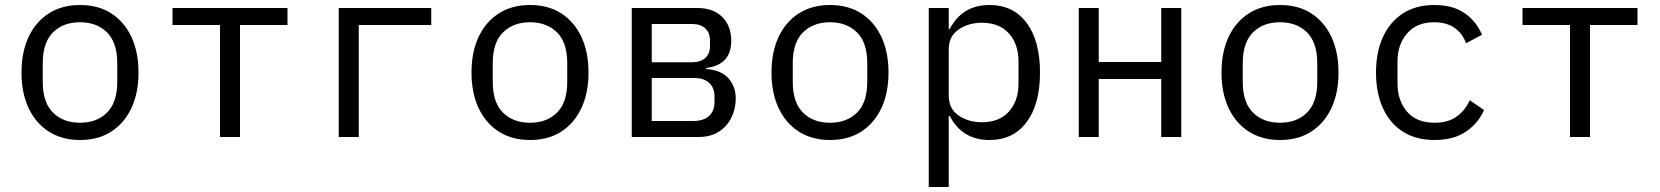

<svg xmlns="http://www.w3.org/2000/svg" viewBox="-20 -548 6640 768"><path d="M300 12Q228 12 175.5 -21.5Q123 -55 94.5 -115.5Q66 -176 66 -258Q66 -340 94.5 -400.5Q123 -461 175.5 -494.5Q228 -528 300 -528Q373 -528 425 -494.5Q477 -461 505.5 -400.5Q534 -340 534 -258Q534 -176 505.5 -115.5Q477 -55 425 -21.5Q373 12 300 12ZM300 -57Q367 -57 408 -97.5Q449 -138 449 -221V-295Q449 -378 408 -418.5Q367 -459 300 -459Q233 -459 192 -418.5Q151 -378 151 -295V-221Q151 -138 192 -97.5Q233 -57 300 -57Z M860 -448H670V-516H1130V-448H940V0H860Z M1335 -516H1705V-448H1415V0H1335Z M2100 12Q2028 12 1975.5 -21.5Q1923 -55 1894.5 -115.5Q1866 -176 1866 -258Q1866 -340 1894.5 -400.5Q1923 -461 1975.5 -494.5Q2028 -528 2100 -528Q2173 -528 2225 -494.5Q2277 -461 2305.5 -400.5Q2334 -340 2334 -258Q2334 -176 2305.5 -115.5Q2277 -55 2225 -21.5Q2173 12 2100 12ZM2100 -57Q2167 -57 2208 -97.5Q2249 -138 2249 -221V-295Q2249 -378 2208 -418.5Q2167 -459 2100 -459Q2033 -459 1992 -418.5Q1951 -378 1951 -295V-221Q1951 -138 1992 -97.5Q2033 -57 2100 -57Z M2507 -516H2770Q2833 -516 2869 -480Q2905 -444 2905 -385Q2905 -288 2804 -276V-272Q2864 -268 2893.5 -235Q2923 -202 2923 -154Q2923 -113 2905.5 -77.5Q2888 -42 2855 -21Q2822 0 2773 0H2507ZM2749 -299Q2782 -299 2801 -316Q2820 -333 2820 -364V-386Q2820 -417 2801 -434.5Q2782 -452 2749 -452H2587V-299ZM2753 -64Q2794 -64 2816 -84Q2838 -104 2838 -139V-162Q2838 -197 2816.5 -216.5Q2795 -236 2759 -236H2587V-64Z M3300 12Q3228 12 3175.5 -21.5Q3123 -55 3094.5 -115.5Q3066 -176 3066 -258Q3066 -340 3094.5 -400.5Q3123 -461 3175.5 -494.5Q3228 -528 3300 -528Q3373 -528 3425 -494.5Q3477 -461 3505.5 -400.5Q3534 -340 3534 -258Q3534 -176 3505.5 -115.5Q3477 -55 3425 -21.5Q3373 12 3300 12ZM3300 -57Q3367 -57 3408 -97.5Q3449 -138 3449 -221V-295Q3449 -378 3408 -418.5Q3367 -459 3300 -459Q3233 -459 3192 -418.5Q3151 -378 3151 -295V-221Q3151 -138 3192 -97.5Q3233 -57 3300 -57Z M3695 -516H3775V-432H3779Q3829 -528 3938 -528Q4033 -528 4086.5 -456.5Q4140 -385 4140 -258Q4140 -131 4086.5 -59.5Q4033 12 3938 12Q3829 12 3779 -84H3775V200H3695ZM3907 -59Q3977 -59 4015.5 -101.5Q4054 -144 4054 -214V-302Q4054 -372 4015.5 -414.5Q3977 -457 3907 -457Q3854 -457 3814.5 -430Q3775 -403 3775 -351V-165Q3775 -113 3814.5 -86Q3854 -59 3907 -59Z M4295 -516H4375V-300H4625V-516H4705V0H4625V-232H4375V0H4295Z M5100 12Q5028 12 4975.5 -21.5Q4923 -55 4894.5 -115.5Q4866 -176 4866 -258Q4866 -340 4894.5 -400.5Q4923 -461 4975.5 -494.5Q5028 -528 5100 -528Q5173 -528 5225 -494.5Q5277 -461 5305.5 -400.5Q5334 -340 5334 -258Q5334 -176 5305.5 -115.5Q5277 -55 5225 -21.5Q5173 12 5100 12ZM5100 -57Q5167 -57 5208 -97.5Q5249 -138 5249 -221V-295Q5249 -378 5208 -418.5Q5167 -459 5100 -459Q5033 -459 4992 -418.5Q4951 -378 4951 -295V-221Q4951 -138 4992 -97.5Q5033 -57 5100 -57Z M5718 12Q5644 12 5591.5 -21.5Q5539 -55 5511.5 -116Q5484 -177 5484 -258Q5484 -340 5512 -400.5Q5540 -461 5592 -494.5Q5644 -528 5717 -528Q5792 -528 5839 -495Q5886 -462 5908 -409L5844 -375Q5830 -415 5797.5 -437Q5765 -459 5717 -459Q5647 -459 5608.5 -414.5Q5570 -370 5570 -302V-214Q5570 -146 5608 -101.5Q5646 -57 5719 -57Q5771 -57 5805.5 -81Q5840 -105 5859 -147L5916 -108Q5894 -56 5844.5 -22Q5795 12 5718 12Z M6260 -448H6070V-516H6530V-448H6340V0H6260Z"/></svg>

Font: Lilex Nerd Font
Style: Regular
Weight: 400
Designer: Mike Abbink, Paul van der Laan, Pieter van Rosmalen, Mikhael Khrustik
Foundry: Mikhael Khrustik
Version: Version 2.400; ttfautohint (v1.8.4.7-5d5b);Nerd Fonts 3.3.0